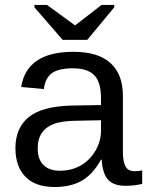

<svg xmlns="http://www.w3.org/2000/svg" viewBox="-20 -748 596 778"><path d="M202.1 9.8Q122.6 9.8 82.5 -32.2Q42.5 -74.2 42.5 -147.5Q42.5 -229.5 96.4 -273.4Q150.4 -317.4 270.5 -320.3L389.2 -322.3V-351.1Q389.2 -415.5 361.8 -443.4Q334.5 -471.2 275.9 -471.2Q216.8 -471.2 189.9 -451.2Q163.1 -431.2 157.7 -387.2L65.9 -395.5Q88.4 -538.1 277.8 -538.1Q377.4 -538.1 427.7 -492.4Q478 -446.8 478 -360.4V-132.8Q478 -93.8 488.3 -74Q498.5 -54.2 527.3 -54.2Q541 -54.2 556.2 -57.6V-2.9Q524.4 4.9 488.3 4.9Q439.5 4.9 417.2 -20.8Q395 -46.4 392.1 -101.1H389.2Q355.5 -40.5 310.8 -15.4Q266.1 9.8 202.1 9.8ZM389.2 -260.7 293 -258.8Q231.4 -258.3 199.2 -246.1Q167 -234.4 149.9 -210Q132.8 -185.5 132.8 -146Q132.8 -103 156 -79.6Q179.2 -56.2 222.2 -56.2Q271 -56.2 308.1 -78.1Q345.7 -100.1 367.4 -138.4Q389.2 -176.8 389.2 -217.3ZM442.9 -718.3 333.5 -586.4H233.9L119.6 -718.3V-728H170.4L283.7 -645.5H284.7L391.6 -728H442.9Z"/></svg>

Font: Arimo
Style: Regular
Weight: 400
Designer: Steve Matteson
Foundry: Monotype Imaging Inc.
Version: Version 1.33